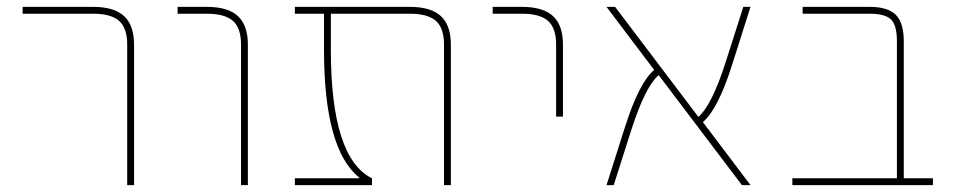

<svg xmlns="http://www.w3.org/2000/svg" viewBox="-20 -540 2797 560"><path d="M46 -500V-520H251Q313 -520 342 -493Q371 -466 371 -410V0H351V-410Q351 -458 327.5 -479Q304 -500 251 -500Z M583 -500H498V-520H583Q645 -520 674 -493Q703 -466 703 -410V0H683V-410Q683 -458 659.5 -479Q636 -500 583 -500Z M1028 -22Q925 -104 925 -395V-500H840V-520H1175Q1237 -520 1266 -493Q1295 -466 1295 -410V0H1275V-410Q1275 -458 1251.5 -479Q1228 -500 1175 -500H945V-395Q945 -79 1065 -20V0H840V-20H1028Z M1502 -500H1417V-520H1502Q1564 -520 1593 -493Q1622 -466 1622 -410V-200H1602V-410Q1602 -458 1578.5 -479Q1555 -500 1502 -500Z M2169 0H2144L1901 -321Q1862 -287 1822 -163L1770 0H1749L1803 -170Q1844 -299 1888 -336L1749 -520H1774L2017 -199Q2056 -233 2096 -357L2148 -520H2169L2115 -350Q2074 -221 2030 -184Z M2596 -420Q2596 -466 2579 -483Q2562 -500 2516 -500H2321V-520H2516Q2570 -520 2593 -496.5Q2616 -473 2616 -420V-20H2701V0H2291V-20H2596Z"/></svg>

Font: M PLUS 1p Thin
Style: Regular
Weight: 250
Version: Version 1.062